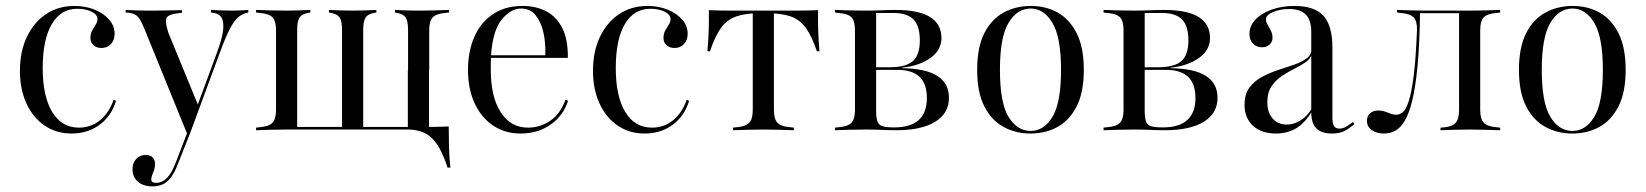

<svg xmlns="http://www.w3.org/2000/svg" viewBox="-20 -447 5649 659"><path d="M225.8 11.3Q173.4 11.3 133.5 -15.7Q93.5 -42.7 71 -91.5Q48.4 -140.3 48.4 -204Q48.4 -270.2 72.2 -320.2Q96 -370.2 137.9 -398.4Q179.8 -426.6 235.5 -426.6Q274.2 -426.6 305.2 -413.7Q336.3 -400.8 354.8 -379.4Q373.4 -358.1 373.4 -330.6Q373.4 -308.9 360.5 -295.6Q347.6 -282.3 328.2 -282.3Q311.3 -282.3 300.8 -291.9Q290.3 -301.6 290.3 -316.1Q290.3 -331.5 296.4 -342.3Q302.4 -353.2 308.5 -362.5Q314.5 -371.8 314.5 -381.5Q314.5 -396.8 294.4 -406.9Q274.2 -416.9 245.2 -416.9Q188.7 -416.9 157.7 -364.1Q126.6 -311.3 126.6 -213.7Q126.6 -116.1 159.3 -62.5Q191.9 -8.9 250.8 -8.9Q291.9 -8.9 323 -33.9Q354 -58.9 370.2 -104.8L378.2 -100.8Q362.9 -49.2 322.2 -19Q281.5 11.3 225.8 11.3Z M622.6 12.9 474.2 -351.6Q466.1 -371 459.3 -381.5Q452.4 -391.9 444 -396.8Q435.5 -401.6 422.6 -403.2L411.3 -404V-412.9Q428.2 -412.1 447.6 -411.3Q466.9 -410.5 487.1 -410.5H487.9H491.1Q516.1 -410.5 537.5 -410.9Q558.9 -411.3 576.2 -411.7Q593.5 -412.1 604.8 -412.1V-403.2L591.9 -401.6Q558.9 -398.4 552 -385.9Q545.2 -373.4 558.1 -333.9L660.5 -84.7L654 -75L723.4 -262.9Q741.9 -312.1 745.6 -341.9Q749.2 -371.8 740.3 -386.3Q731.5 -400.8 710.5 -403.2L704 -404V-412.9Q721 -412.1 740.7 -411.3Q760.5 -410.5 775 -410.5Q793.5 -410.5 808.1 -411.3Q822.6 -412.1 832.3 -412.9V-404L825 -402.4Q809.7 -398.4 796.4 -386.7Q783.1 -375 769 -348Q754.8 -321 736.3 -271L631.5 12.9ZM504 192.7Q471.8 192.7 453.2 176.6Q434.7 160.5 434.7 133.9Q434.7 112.1 447.6 98.4Q460.5 84.7 480.6 84.7Q495.2 84.7 503.6 93.1Q512.1 101.6 512.1 115.3Q512.1 127.4 508.9 136.7Q505.6 146 502.4 153.6Q499.2 161.3 499.2 169.4Q499.2 180.6 515.3 180.6Q536.3 180.6 552.4 164.5Q568.5 148.4 581.5 115.3L626.6 -1.6L635.5 2.4L591.1 114.5Q580.6 142.7 568.1 160.1Q555.6 177.4 539.9 185.1Q524.2 192.7 504 192.7Z M963.7 -2.4Q934.7 -2.4 910.1 -1.6Q885.5 -0.8 858.9 0V-8.9L872.6 -10.5Q903.2 -12.9 915.3 -25.8Q927.4 -38.7 927.4 -69.4V-343.5Q927.4 -375 915.3 -387.5Q903.2 -400 872.6 -402.4L858.9 -404V-412.9Q885.5 -412.1 910.1 -411.3Q934.7 -410.5 963.7 -410.5Q986.3 -410.5 1006 -411.3Q1025.8 -412.1 1045.2 -412.9V-404L1036.3 -402.4Q1016.9 -399.2 1008.5 -387.1Q1000 -375 1000 -343.5V-11.3H1446.8L1453.2 -2.4H963.7ZM1154 -3.2V-343.5Q1154 -375 1145.6 -387.1Q1137.1 -399.2 1116.9 -402.4L1108.9 -404V-412.9Q1128.2 -412.1 1147.6 -411.3Q1166.9 -410.5 1190.3 -410.5Q1212.9 -410.5 1232.7 -411.3Q1252.4 -412.1 1271.8 -412.9V-404L1262.9 -402.4Q1243.5 -399.2 1235.1 -387.1Q1226.6 -375 1226.6 -343.5V-3.2ZM1380.6 -206.5V-343.5Q1380.6 -375 1372.2 -387.1Q1363.7 -399.2 1343.5 -402.4L1335.5 -404V-412.9Q1354.8 -412.1 1374.2 -411.3Q1393.5 -410.5 1416.9 -410.5Q1445.2 -410.5 1469.8 -411.3Q1494.4 -412.1 1521 -412.9V-404L1507.3 -402.4Q1477.4 -400 1465.3 -387.5Q1453.2 -375 1453.2 -343.5V-206.5ZM1379.8 -2.4V-206.5H1452.4V-2.4ZM1379.8 -2.4 1380.6 -10.5 1437.1 -11.3H1383.1H1438.7Q1458.1 -11.3 1479.4 -11.7Q1500.8 -12.1 1520.2 -12.9Q1520.2 21.8 1521 56.9Q1521.8 91.9 1525.8 128.2H1516.1Q1499.2 75.8 1479.8 48Q1460.5 20.2 1437.1 9.3Q1413.7 -1.6 1383.1 -2.4Z M1766.9 11.3Q1713.7 11.3 1673 -15.7Q1632.3 -42.7 1609.3 -91.9Q1586.3 -141.1 1586.3 -207.3Q1586.3 -271.8 1608.5 -321.4Q1630.6 -371 1672.6 -398.8Q1714.5 -426.6 1773.4 -426.6Q1820.2 -426.6 1855.2 -408.1Q1890.3 -389.5 1910.1 -350.4Q1929.8 -311.3 1929 -248.4H1634.7L1633.9 -257.3H1851.6Q1853.2 -300.8 1844.8 -337.1Q1836.3 -373.4 1817.7 -395.6Q1799.2 -417.7 1768.5 -417.7Q1733.1 -417.7 1702 -379.8Q1671 -341.9 1665.3 -255.6V-254Q1664.5 -241.9 1664.5 -229.8Q1664.5 -217.7 1664.5 -206.5Q1664.5 -115.3 1698.4 -62.1Q1732.3 -8.9 1792.7 -8.9Q1833.1 -8.9 1868.1 -32.3Q1903.2 -55.6 1921 -104.8L1929.8 -100.8Q1912.9 -49.2 1869.4 -19Q1825.8 11.3 1766.9 11.3Z M2192.7 11.3Q2140.3 11.3 2100.4 -15.7Q2060.5 -42.7 2037.9 -91.5Q2015.3 -140.3 2015.3 -204Q2015.3 -270.2 2039.1 -320.2Q2062.9 -370.2 2104.8 -398.4Q2146.8 -426.6 2202.4 -426.6Q2241.1 -426.6 2272.2 -413.7Q2303.2 -400.8 2321.8 -379.4Q2340.3 -358.1 2340.3 -330.6Q2340.3 -308.9 2327.4 -295.6Q2314.5 -282.3 2295.2 -282.3Q2278.2 -282.3 2267.7 -291.9Q2257.3 -301.6 2257.3 -316.1Q2257.3 -331.5 2263.3 -342.3Q2269.4 -353.2 2275.4 -362.5Q2281.5 -371.8 2281.5 -381.5Q2281.5 -396.8 2261.3 -406.9Q2241.1 -416.9 2212.1 -416.9Q2155.6 -416.9 2124.6 -364.1Q2093.5 -311.3 2093.5 -213.7Q2093.5 -116.1 2126.2 -62.5Q2158.9 -8.9 2217.7 -8.9Q2258.9 -8.9 2289.9 -33.9Q2321 -58.9 2337.1 -104.8L2345.2 -100.8Q2329.8 -49.2 2289.1 -19Q2248.4 11.3 2192.7 11.3Z M2600 -2.4Q2571.8 -2.4 2547.2 -1.6Q2522.6 -0.8 2496 0V-8.9L2509.7 -10.5Q2539.5 -12.9 2551.6 -25.8Q2563.7 -38.7 2563.7 -69.4V-206.5H2636.3V-69.4Q2636.3 -38.7 2648.4 -25.8Q2660.5 -12.9 2691.1 -10.5L2704.8 -8.9V0Q2678.2 -0.8 2653.2 -1.6Q2628.2 -2.4 2600 -2.4ZM2588.7 -401.6Q2538.7 -401.6 2507.3 -390.7Q2475.8 -379.8 2455.2 -352Q2434.7 -324.2 2416.9 -271H2408.1Q2411.3 -308.1 2412.5 -342.7Q2413.7 -377.4 2412.9 -412.1Q2433.1 -411.3 2454 -410.9Q2475 -410.5 2495.2 -410.5H2588.7H2611.3H2705.6Q2725.8 -410.5 2746.8 -410.9Q2767.7 -411.3 2787.9 -412.1Q2787.1 -377.4 2788.3 -342.3Q2789.5 -307.3 2792.7 -271H2783.9Q2766.1 -323.4 2745.6 -351.6Q2725 -379.8 2693.5 -390.7Q2662.1 -401.6 2611.3 -401.6ZM2563.7 -206.5V-404.8H2636.3V-206.5Z M2950.8 -2.4Q2921.8 -2.4 2897.2 -1.6Q2872.6 -0.8 2846 0V-8.9L2859.7 -10.5Q2890.3 -12.9 2902.4 -25.8Q2914.5 -38.7 2914.5 -69.4V-343.5Q2914.5 -375 2902.4 -387.5Q2890.3 -400 2859.7 -402.4L2846 -404V-412.9Q2872.6 -412.1 2897.2 -411.3Q2921.8 -410.5 2950.8 -410.5H2948.4Q2975.8 -410.5 3004 -411.7Q3032.3 -412.9 3054 -412.9Q3133.1 -412.9 3172.2 -388.7Q3211.3 -364.5 3211.3 -316.1Q3211.3 -275 3173.4 -248Q3135.5 -221 3075.8 -214.5V-212.9Q3156.5 -212.1 3196.8 -186.7Q3237.1 -161.3 3237.1 -111.3Q3237.1 -58.1 3189.9 -29Q3142.7 0 3056.5 0Q3032.3 0 3006.5 -1.2Q2980.6 -2.4 2951.6 -2.4ZM2987.1 -67.7Q2987.1 -43.5 2991.5 -30.6Q2996 -17.7 3009.3 -13.7Q3022.6 -9.7 3049.2 -9.7Q3105.6 -9.7 3133.5 -35.1Q3161.3 -60.5 3161.3 -110.5Q3161.3 -159.7 3135.9 -183.5Q3110.5 -207.3 3059.7 -207.3H2962.9V-216.1H3033.1Q3089.5 -216.1 3113.3 -237.5Q3137.1 -258.9 3137.1 -308.1Q3137.1 -358.1 3115.3 -380.2Q3093.5 -402.4 3047.6 -402.4H2984.7L2987.1 -404Z M3516.9 11.3Q3466.1 11.3 3424.6 -11.3Q3383.1 -33.9 3358.5 -81.9Q3333.9 -129.8 3333.9 -207.3Q3333.9 -284.7 3358.5 -333.1Q3383.1 -381.5 3425 -404Q3466.9 -426.6 3517.7 -426.6Q3569.4 -426.6 3610.1 -404Q3650.8 -381.5 3675.4 -333.1Q3700 -284.7 3700 -207.3Q3700 -129.8 3675.4 -81.9Q3650.8 -33.9 3609.7 -11.3Q3568.5 11.3 3516.9 11.3ZM3517.7 2.4Q3562.9 2.4 3592.3 -46Q3621.8 -94.4 3621.8 -207.3Q3621.8 -319.4 3592.3 -368.5Q3562.9 -417.7 3517.7 -417.7Q3471 -417.7 3441.5 -368.5Q3412.1 -319.4 3412.1 -207.3Q3412.1 -94.4 3441.5 -46Q3471 2.4 3517.7 2.4Z M3872.6 -2.4Q3843.5 -2.4 3819 -1.6Q3794.4 -0.8 3767.7 0V-8.9L3781.5 -10.5Q3812.1 -12.9 3824.2 -25.8Q3836.3 -38.7 3836.3 -69.4V-343.5Q3836.3 -375 3824.2 -387.5Q3812.1 -400 3781.5 -402.4L3767.7 -404V-412.9Q3794.4 -412.1 3819 -411.3Q3843.5 -410.5 3872.6 -410.5H3870.2Q3897.6 -410.5 3925.8 -411.7Q3954 -412.9 3975.8 -412.9Q4054.8 -412.9 4094 -388.7Q4133.1 -364.5 4133.1 -316.1Q4133.1 -275 4095.2 -248Q4057.3 -221 3997.6 -214.5V-212.9Q4078.2 -212.1 4118.5 -186.7Q4158.9 -161.3 4158.9 -111.3Q4158.9 -58.1 4111.7 -29Q4064.5 0 3978.2 0Q3954 0 3928.2 -1.2Q3902.4 -2.4 3873.4 -2.4ZM3908.9 -67.7Q3908.9 -43.5 3913.3 -30.6Q3917.7 -17.7 3931 -13.7Q3944.4 -9.7 3971 -9.7Q4027.4 -9.7 4055.2 -35.1Q4083.1 -60.5 4083.1 -110.5Q4083.1 -159.7 4057.7 -183.5Q4032.3 -207.3 3981.5 -207.3H3884.7V-216.1H3954.8Q4011.3 -216.1 4035.1 -237.5Q4058.9 -258.9 4058.9 -308.1Q4058.9 -358.1 4037.1 -380.2Q4015.3 -402.4 3969.4 -402.4H3906.5L3908.9 -404Z M4480.6 -206.5V-338.7Q4480.6 -378.2 4461.7 -397.2Q4442.7 -416.1 4404.8 -416.1Q4373.4 -416.1 4349.2 -405.6Q4325 -395.2 4325 -380.6Q4325 -372.6 4330.6 -362.9Q4336.3 -353.2 4341.9 -341.9Q4347.6 -330.6 4347.6 -317.7Q4347.6 -303.2 4337.5 -294Q4327.4 -284.7 4311.3 -284.7Q4292.7 -284.7 4280.6 -297.2Q4268.5 -309.7 4268.5 -330.6Q4268.5 -358.1 4289.1 -379.8Q4309.7 -401.6 4344.8 -414.1Q4379.8 -426.6 4422.6 -426.6Q4491.9 -426.6 4522.6 -392.7Q4553.2 -358.9 4553.2 -283.1V-206.5ZM4359.7 11.3Q4309.7 11.3 4280.6 -15.3Q4251.6 -41.9 4251.6 -87.1Q4251.6 -123.4 4268.1 -146Q4284.7 -168.5 4310.9 -182.7Q4337.1 -196.8 4366.5 -206.5Q4396 -216.1 4421.8 -225Q4447.6 -233.9 4464.5 -246.4Q4481.5 -258.9 4481.5 -279L4482.3 -261.3Q4478.2 -245.2 4461.3 -233.5Q4444.4 -221.8 4422.6 -210.9Q4400.8 -200 4379.4 -185.9Q4358.1 -171.8 4344 -150.4Q4329.8 -129 4329.8 -96.8Q4329.8 -61.3 4348 -40.3Q4366.1 -19.4 4396.8 -19.4Q4421.8 -19.4 4444.8 -34.3Q4467.7 -49.2 4483.9 -76.6V-66.9Q4460.5 -25.8 4429.8 -7.3Q4399.2 11.3 4359.7 11.3ZM4553.2 -43.5Q4553.2 -23.4 4558.9 -14.5Q4564.5 -5.6 4576.6 -5.6Q4590.3 -5.6 4602.8 -13.7Q4615.3 -21.8 4624.2 -28.2L4629 -21Q4611.3 -6.5 4594.8 2.4Q4578.2 11.3 4551.6 11.3Q4515.3 11.3 4498 -6.5Q4480.6 -24.2 4480.6 -61.3V-206.5H4553.2Z M5024.2 -2.4Q4997.6 -2.4 4973.8 -1.6Q4950 -0.8 4924.2 0V-8.9L4934.7 -9.7Q4964.5 -12.1 4976.2 -25.4Q4987.9 -38.7 4987.9 -69.4V-206.5H5060.5V-69.4Q5060.5 -38.7 5072.6 -25.8Q5084.7 -12.9 5115.3 -10.5L5129 -8.9V0Q5102.4 -0.8 5077.8 -1.6Q5053.2 -2.4 5024.2 -2.4ZM4729.8 11.3Q4704.8 11.3 4688.3 -0.4Q4671.8 -12.1 4671.8 -32.3Q4671.8 -50 4683.1 -58.9Q4694.4 -67.7 4711.3 -67.7Q4721.8 -67.7 4732.3 -64.5Q4742.7 -61.3 4752.4 -57.3Q4762.1 -53.2 4772.6 -53.2Q4783.1 -53.2 4794 -61.3Q4804.8 -69.4 4814.5 -97.6Q4824.2 -125.8 4831.9 -184.3Q4839.5 -242.7 4843.5 -343.5Q4844.4 -375 4831.9 -387.5Q4819.4 -400 4788.7 -402.4L4775 -404V-412.9Q4801.6 -412.1 4826.6 -411.3Q4851.6 -410.5 4879.8 -410.5H5024.2Q5053.2 -410.5 5077.8 -411.3Q5102.4 -412.1 5129 -412.9V-404L5115.3 -402.4Q5084.7 -400 5072.6 -387.5Q5060.5 -375 5060.5 -343.5V-206.5H4987.9V-404L4991.1 -401.6H4850L4854 -403.2Q4852.4 -296 4845.6 -222.6Q4838.7 -149.2 4827.4 -102.8Q4816.1 -56.5 4801.2 -31.9Q4786.3 -7.3 4768.5 2Q4750.8 11.3 4729.8 11.3Z M5376.6 11.3Q5325.8 11.3 5284.3 -11.3Q5242.7 -33.9 5218.1 -81.9Q5193.5 -129.8 5193.5 -207.3Q5193.5 -284.7 5218.1 -333.1Q5242.7 -381.5 5284.7 -404Q5326.6 -426.6 5377.4 -426.6Q5429 -426.6 5469.8 -404Q5510.5 -381.5 5535.1 -333.1Q5559.7 -284.7 5559.7 -207.3Q5559.7 -129.8 5535.1 -81.9Q5510.5 -33.9 5469.4 -11.3Q5428.2 11.3 5376.6 11.3ZM5377.4 2.4Q5422.6 2.4 5452 -46Q5481.5 -94.4 5481.5 -207.3Q5481.5 -319.4 5452 -368.5Q5422.6 -417.7 5377.4 -417.7Q5330.6 -417.7 5301.2 -368.5Q5271.8 -319.4 5271.8 -207.3Q5271.8 -94.4 5301.2 -46Q5330.6 2.4 5377.4 2.4Z"/></svg>

Font: Playfair 144pt SemiCondensed Light
Style: Regular
Weight: 300
Width: 4
Designer: Claus Eggers Sørensen
Foundry: Claus Eggers Sørensen
Version: Version 2.203